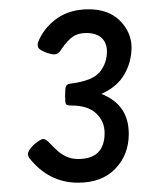

<svg xmlns="http://www.w3.org/2000/svg" viewBox="-20 -735 303 413"><path d="M257 -447Q257 -402 228 -372Q199 -342 148 -342Q85 -342 43 -395Q40 -400 40 -403Q40 -411 52 -423Q67 -436 73 -436Q78 -436 85 -429Q88 -426 99 -415Q110 -404 122 -398.5Q134 -393 148 -393Q205 -393 205 -449Q205 -474 187 -491Q169 -508 134 -508Q124 -508 122 -511Q120 -514 120 -528Q120 -545 122 -549.5Q124 -554 131 -555Q179 -561 194.5 -580Q210 -599 210 -624Q210 -643 198.5 -653.5Q187 -664 166 -664Q148 -664 136.5 -656Q125 -648 112 -629Q106 -618 96 -618Q91 -618 79 -622Q69 -626 65 -629.5Q61 -633 61 -638Q61 -643 63 -647Q76 -677 103.5 -696Q131 -715 171 -715Q213 -715 237.5 -691Q262 -667 263 -634Q263 -602 247.5 -575Q232 -548 198 -533Q257 -510 257 -447Z"/></svg>

Font: Farsan
Style: Regular
Weight: 400
Version: Version 1.001g;PS 1.001;hotconv 1.0.86;makeotf.lib2.5.63406 